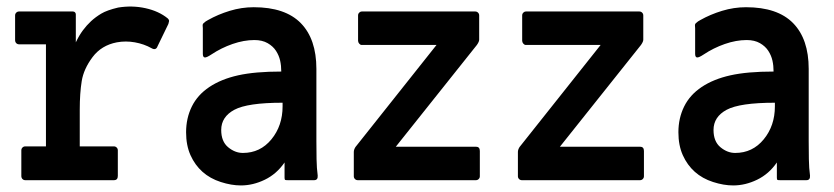

<svg xmlns="http://www.w3.org/2000/svg" viewBox="-20 -499 2540 585"><path d="M57 50Q52 50 48.5 46.5Q45 43 45 37V-41Q45 -46 48.5 -49.5Q52 -53 57 -53H120V-329V-364H38Q33 -364 29.5 -367.5Q26 -371 26 -377V-452Q26 -457 29.5 -460.5Q33 -464 38 -464H202Q206 -464 208.5 -461.5Q211 -459 211 -455V-370Q221 -391 232.5 -406.5Q244 -422 257.5 -434.5Q271 -447 288.5 -457.5Q306 -468 340 -476Q383 -483 423.5 -474Q464 -465 491 -443Q496 -438 495 -434Q494 -430 493 -426L460 -358Q458 -352 453.5 -350Q449 -348 442 -352Q419 -365 391 -370Q363 -375 336 -370Q289 -361 262 -325Q235 -289 229 -252Q223 -215 223 -165V-53H327Q332 -53 335.5 -49.5Q339 -46 339 -41V37Q339 50 327 50Z M857 50Q850 50 848.5 49Q847 48 847 42V-4Q823 31 787 48.5Q751 66 714 66Q685 66 652.5 55.5Q620 45 597 24.5Q574 4 560.5 -26Q547 -56 547 -96Q547 -139 564.5 -174.5Q582 -210 618 -234Q654 -258 705.5 -269.5Q757 -281 837 -281Q837 -299 833.5 -314.5Q830 -330 821 -344Q812 -358 795.5 -367.5Q779 -377 755 -377Q723 -377 688.5 -365Q654 -353 624 -333Q609 -323 603.5 -324Q598 -325 598 -335V-413Q598 -415 597.5 -420.5Q597 -426 601 -429Q606 -434 614 -438Q644 -455 680 -466Q716 -477 753 -477Q849 -477 896.5 -428.5Q944 -380 944 -289V-69Q944 -42 944.5 -14Q945 14 948 36Q949 50 937 50ZM654 -103Q654 -68 675 -50.5Q696 -33 720 -33Q773 -33 807 -74.5Q841 -116 841 -175V-186Q734 -186 694 -164.5Q654 -143 654 -103Z M1070 50Q1065 50 1061.5 46.5Q1058 43 1058 38V-36Q1058 -43 1063 -51L1310 -362H1082Q1078 -362 1074.5 -366Q1071 -370 1071 -375V-452Q1071 -457 1074.5 -460.5Q1078 -464 1082 -464H1428Q1433 -464 1436.5 -460.5Q1440 -457 1440 -452V-378Q1440 -372 1433 -362L1186 -52H1430Q1442 -52 1442 -39V38Q1442 43 1438.5 46.5Q1435 50 1430 50Z M1570 50Q1565 50 1561.5 46.5Q1558 43 1558 38V-36Q1558 -43 1563 -51L1810 -362H1582Q1578 -362 1574.5 -366Q1571 -370 1571 -375V-452Q1571 -457 1574.5 -460.5Q1578 -464 1582 -464H1928Q1933 -464 1936.5 -460.5Q1940 -457 1940 -452V-378Q1940 -372 1933 -362L1686 -52H1930Q1942 -52 1942 -39V38Q1942 43 1938.5 46.5Q1935 50 1930 50Z M2357 50Q2350 50 2348.5 49Q2347 48 2347 42V-4Q2323 31 2287 48.5Q2251 66 2214 66Q2185 66 2152.5 55.5Q2120 45 2097 24.5Q2074 4 2060.5 -26Q2047 -56 2047 -96Q2047 -139 2064.5 -174.5Q2082 -210 2118 -234Q2154 -258 2205.5 -269.5Q2257 -281 2337 -281Q2337 -299 2333.5 -314.5Q2330 -330 2321 -344Q2312 -358 2295.5 -367.5Q2279 -377 2255 -377Q2223 -377 2188.5 -365Q2154 -353 2124 -333Q2109 -323 2103.5 -324Q2098 -325 2098 -335V-413Q2098 -415 2097.5 -420.5Q2097 -426 2101 -429Q2106 -434 2114 -438Q2144 -455 2180 -466Q2216 -477 2253 -477Q2349 -477 2396.5 -428.5Q2444 -380 2444 -289V-69Q2444 -42 2444.5 -14Q2445 14 2448 36Q2449 50 2437 50ZM2154 -103Q2154 -68 2175 -50.5Q2196 -33 2220 -33Q2273 -33 2307 -74.5Q2341 -116 2341 -175V-186Q2234 -186 2194 -164.5Q2154 -143 2154 -103Z"/></svg>

Font: NanumGothicCoding
Style: Bold
Weight: 700
Monospace: yes
Designer: Kwon Bruce; Nicolas Noh; Sung-woo Choi; Go-un Cha; Soo-hyun Park;
Foundry: NHN Corporation
Version: Version 2.000;PS 1;hotconv 1.0.49;makeotf.lib2.0.14853